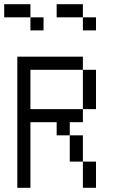

<svg xmlns="http://www.w3.org/2000/svg" viewBox="-20 -895 540 915"><path d="M187.5 -750V-812.5H125V-750ZM437.5 -750V-812.5H375V-750ZM62.5 -625Q62.5 -625 62.5 0H125V-312.5H250V-250H312.5Q312.5 -250 312.5 -125H375Q375 -125 375 0H437.5Q437.5 0 437.5 -125H375Q375 -125 375 -250H312.5V-312.5H375V-375H125V-562.5H375V-375H437.5V-562.5H375V-625ZM125 -812.5V-875H0V-812.5ZM375 -812.5V-875H250V-812.5Z"/></svg>

Font: BFUnifontExMono
Style: Regular
Weight: 500
Version: Version 15.0.06